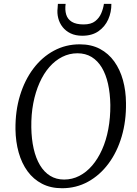

<svg xmlns="http://www.w3.org/2000/svg" viewBox="-20 -988 724 1018"><path d="M309 10Q248.5 10 202.8 -13.8Q157 -37.5 126 -80Q95 -122.5 79 -179.5Q63 -236.5 62 -302.5Q61 -399.5 86 -481.5Q111 -563.5 157 -624.5Q203 -685.5 265.8 -719.2Q328.5 -753 402.5 -753Q464 -753 509.8 -728.8Q555.5 -704.5 586 -661.8Q616.5 -619 632 -562.8Q647.5 -506.5 648 -442.5Q649.5 -346.5 625.2 -264.2Q601 -182 555.2 -120.5Q509.5 -59 446.8 -24.5Q384 10 309 10ZM320 -36Q362.5 -36 400.2 -55.2Q438 -74.5 468.5 -110Q499 -145.5 521 -194.5Q543 -243.5 554.2 -303.5Q565.5 -363.5 565 -431.5Q564 -493 552.8 -543.2Q541.5 -593.5 519.8 -629.8Q498 -666 465.8 -685.8Q433.5 -705.5 390.5 -705.5Q348 -705.5 310.2 -686.5Q272.5 -667.5 242 -632.8Q211.5 -598 189.8 -549.2Q168 -500.5 156.5 -440.8Q145 -381 146 -312.5Q147 -250.5 158.5 -199.8Q170 -149 192 -112.2Q214 -75.5 246 -55.8Q278 -36 320 -36ZM416.5 -798.5Q380.5 -798.5 354.5 -811Q328.5 -823.5 312 -844.5Q295.5 -865.5 288.8 -891.8Q282 -918 285.5 -945.5Q286.5 -951.5 286.2 -956.8Q286 -962 287 -967.5H328Q323.5 -935.5 331 -910.8Q338.5 -886 361 -872.2Q383.5 -858.5 423.5 -858.5Q463 -858.5 484.8 -875.8Q506.5 -893 517 -918Q527.5 -943 531 -967.5H570.5Q571 -923.5 553.8 -885Q536.5 -846.5 502.2 -822.5Q468 -798.5 416.5 -798.5Z"/></svg>

Font: Merriweather 28pt Light
Style: Italic
Weight: 300
Italic angle: -7.8°
Version: Version 2.101